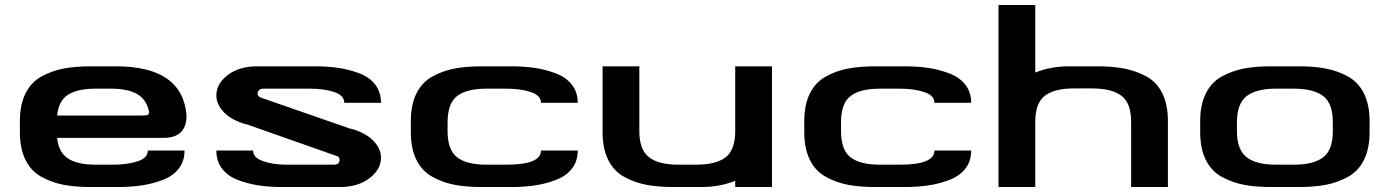

<svg xmlns="http://www.w3.org/2000/svg" viewBox="-20 -753 5594 773"><path d="M639 -198H210Q216 -139 254.5 -114.5Q293 -90 364 -90H435Q493 -90 534 -103.5Q575 -117 575 -147H723Q723 -104 699.5 -74Q676 -44 635 -28.5Q594 -13 550 -6.5Q506 0 455 0H346Q283 0 236 -9Q189 -18 147 -41Q105 -64 82.5 -109.5Q60 -155 60 -221V-265Q60 -331 82.5 -376.5Q105 -422 147 -445Q189 -468 236 -477Q283 -486 346 -486H447Q715 -486 731 -288Q731 -198 639 -198ZM364 -396Q293 -396 254.5 -372Q216 -348 210 -288H558Q571 -288 576 -291.5Q581 -295 580 -304Q569 -354 531 -375Q493 -396 428 -396Z M1338 -124 972 -253V-252Q912 -269 881.5 -301Q851 -333 851 -369Q851 -416 897 -451Q943 -486 1016 -486H1248Q1299 -486 1342.5 -479.5Q1386 -473 1426.5 -458Q1467 -443 1490.5 -412.5Q1514 -382 1514 -339H1366Q1366 -369 1325.5 -382.5Q1285 -396 1229 -396H1040Q1029 -396 1023 -390Q1017 -384 1017 -377Q1017 -364 1033 -359L1393 -234V-235Q1453 -218 1483.5 -186Q1514 -154 1514 -118Q1514 -71 1467.5 -35.5Q1421 0 1348 0H1116Q1065 0 1021.5 -6.5Q978 -13 937.5 -28.5Q897 -44 874 -74Q851 -104 851 -147H999Q999 -118 1039.5 -104Q1080 -90 1135 -90H1324Q1347 -90 1347 -109Q1347 -121 1338 -124Z M1782 -225Q1782 -149 1820.5 -119.5Q1859 -90 1938 -90H2019Q2158 -90 2158 -147H2306Q2306 -104 2282.5 -74Q2259 -44 2218 -28.5Q2177 -13 2133.5 -6.5Q2090 0 2038 0H1920Q1857 0 1810 -9Q1763 -18 1721 -41Q1679 -64 1656.5 -109.5Q1634 -155 1634 -221V-265Q1634 -331 1656.5 -376.5Q1679 -422 1721 -445Q1763 -468 1810 -477Q1857 -486 1920 -486H2038Q2090 -486 2133.5 -479.5Q2177 -473 2218 -457.5Q2259 -442 2282.5 -412Q2306 -382 2306 -339H2158Q2158 -369 2116.5 -382.5Q2075 -396 2019 -396H1938Q1859 -396 1820.5 -366.5Q1782 -337 1782 -261Z M2554 -225Q2554 -150 2593 -120Q2632 -90 2710 -90H2783Q2862 -90 2901 -119.5Q2940 -149 2940 -225V-486H3088V0H2940V-25Q2878 0 2803 0H2692Q2629 0 2582 -9Q2535 -18 2493 -41Q2451 -64 2428.5 -109.5Q2406 -155 2406 -221V-486H2554Z M3366 -225Q3366 -149 3404.5 -119.5Q3443 -90 3522 -90H3603Q3742 -90 3742 -147H3890Q3890 -104 3866.5 -74Q3843 -44 3802 -28.5Q3761 -13 3717.5 -6.5Q3674 0 3622 0H3504Q3441 0 3394 -9Q3347 -18 3305 -41Q3263 -64 3240.5 -109.5Q3218 -155 3218 -221V-265Q3218 -331 3240.5 -376.5Q3263 -422 3305 -445Q3347 -468 3394 -477Q3441 -486 3504 -486H3622Q3674 -486 3717.5 -479.5Q3761 -473 3802 -457.5Q3843 -442 3866.5 -412Q3890 -382 3890 -339H3742Q3742 -369 3700.5 -382.5Q3659 -396 3603 -396H3522Q3443 -396 3404.5 -366.5Q3366 -337 3366 -261Z M4534 -262Q4534 -338 4495 -367.5Q4456 -397 4377 -397H4304Q4225 -397 4186.5 -367.5Q4148 -338 4148 -262V0H4000V-733H4148V-461Q4210 -486 4286 -486H4397Q4459 -486 4506 -477Q4553 -468 4595 -445.5Q4637 -423 4659.5 -377.5Q4682 -332 4682 -266V0H4534Z M4960 -225Q4960 -150 4999 -120Q5038 -90 5116 -90H5189Q5268 -90 5307 -119.5Q5346 -149 5346 -225V-261Q5346 -337 5307 -366.5Q5268 -396 5189 -396H5116Q5038 -396 4999 -366Q4960 -336 4960 -261ZM5098 0Q5035 0 4988 -9Q4941 -18 4899 -41Q4857 -64 4834.5 -109.5Q4812 -155 4812 -221V-265Q4812 -331 4834.5 -376.5Q4857 -422 4899 -445Q4941 -468 4988 -477Q5035 -486 5098 -486H5209Q5271 -486 5318 -477Q5365 -468 5407 -445Q5449 -422 5471.5 -376.5Q5494 -331 5494 -265V-221Q5494 -155 5471.5 -109.5Q5449 -64 5407 -41Q5365 -18 5318 -9Q5271 0 5209 0Z"/></svg>

Font: Aneo
Style: Bold
Weight: 700
Designer: Anastasios Pappas
Foundry: Anastasios Pappas
Version: Version 1.000